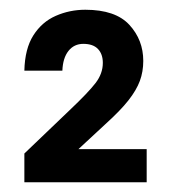

<svg xmlns="http://www.w3.org/2000/svg" viewBox="-20 -874 355 394"><path d="M30 -500V-559L123 -648Q161 -684 176 -703.5Q191 -723 191 -745Q191 -763 181 -773.5Q171 -784 151 -784Q132 -784 120.5 -769.5Q109 -755 108 -729H30Q31 -774 48.5 -801.5Q66 -829 94.5 -841.5Q123 -854 155 -854Q217 -854 245.5 -823Q274 -792 274 -749Q274 -727 267 -708Q260 -689 243.5 -668Q227 -647 196 -619L141 -568H281V-500Z"/></svg>

Font: Envelope Sans Variable
Style: Regular
Weight: 500
Designer: Andreas Rasmussen / Norman Anderson
Foundry: mail.de GmbH
Version: Version 1.150